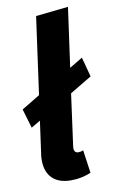

<svg xmlns="http://www.w3.org/2000/svg" viewBox="-88 -804 510 867"><g transform="rotate(-10 167.0 -371.0)"><path d="M243 -108 258 -3Q217 16 166 16Q111 16 81 -13Q51 -42 51 -97Q51 -112 54 -130L74 -274L32 -249L6 -337L90 -388L139 -742L288 -758L250 -485L310 -521L334 -431L234 -371L202 -136L201 -126Q201 -103 221 -103Q231 -103 243 -108Z"/></g></svg>

Font: Fira Sans Condensed
Style: Bold Italic
Weight: 700
Width: 3
Italic angle: -8°
Designer: Carrois Corporate & Edenspiekermann AG
Foundry: Carrois Corporate GbR & Edenspiekermann AG
Version: Version 4.203